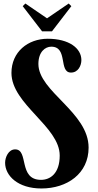

<svg xmlns="http://www.w3.org/2000/svg" viewBox="-20 -950 554 1090"><path d="M213 71C82 71 145 -102 66 -102C28 -102 9 -57 9 -26C9 48 82 120 215 120C362 120 483 35 483 -112C483 -313 198 -430 198 -587C198 -655 236 -685 271 -685C368 -685 311 -538 383 -538C424 -538 442 -578 442 -609C442 -676 372 -730 251 -730C138 -730 45 -655 45 -536C45 -358 319 -232 319 -67C319 35 265 71 213 71ZM275 -772 385 -915 370 -930 247 -846 124 -930 109 -915 219 -772Z"/></svg>

Font: Berkshire Swash
Style: Regular
Weight: 700
Designer: Astigmatic (AOETI)
Foundry: Astigmatic (AOETI)
Version: Version 1.000